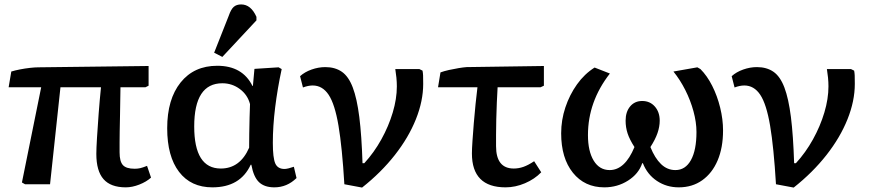

<svg xmlns="http://www.w3.org/2000/svg" viewBox="-20 -832 3945 867"><path d="M548 14Q480 14 447.5 -23Q415 -60 415 -137Q415 -161 418 -210Q421 -259 425.5 -319Q430 -379 436 -438H253L206 0H93L79 -8L166 -438H19L31 -509Q47 -514 70 -518.5Q93 -523 115.5 -525.5Q138 -528 153 -528L651 -534V-445L637 -438H524Q523 -361 522 -314Q521 -267 520.5 -239Q520 -211 520 -190Q520 -169 520 -144Q520 -103 535 -86.5Q550 -70 588 -70Q601 -70 612.5 -72.5Q624 -75 644 -83L662 -30Q641 -11 609 1.5Q577 14 548 14Z M939 14Q842 14 788.5 -56Q735 -126 735 -253Q735 -384 795.5 -459.5Q856 -535 961 -535Q1075 -535 1120 -444H1122L1129 -521L1238 -528L1252 -520Q1233 -432 1222.5 -347Q1212 -262 1212 -187Q1212 -119 1223 -94Q1234 -69 1265 -69Q1272 -69 1284 -72Q1296 -75 1307 -79L1319 -28Q1276 14 1219 14Q1174 14 1149.5 -9.5Q1125 -33 1115 -88H1112Q1065 14 939 14ZM977 -71Q1064 -71 1105 -165Q1105 -190 1105.5 -227Q1106 -264 1107 -301Q1108 -338 1109 -362Q1098 -404 1063 -430Q1028 -456 984 -456Q857 -456 857 -261Q857 -71 977 -71ZM984 -575 947 -594 1013 -761Q1023 -790 1035.5 -801Q1048 -812 1069 -812Q1113 -812 1138 -756V-740Z M1615 15 1535 0Q1525 -167 1508.5 -264.5Q1492 -362 1464 -404Q1436 -446 1392 -446Q1372 -446 1348 -437L1335 -488Q1356 -507 1387 -518Q1418 -529 1449 -529Q1493 -529 1523.5 -508Q1554 -487 1573 -437Q1592 -387 1602.5 -303.5Q1613 -220 1617 -95H1625Q1669 -143 1702 -202.5Q1735 -262 1753.5 -324Q1772 -386 1772 -442Q1772 -461 1770 -481.5Q1768 -502 1765 -520H1874L1888 -513Q1890 -503 1890.5 -491.5Q1891 -480 1891 -453Q1891 -376 1858 -293.5Q1825 -211 1763 -132Q1701 -53 1615 15Z M2263 14Q2111 14 2111 -139Q2111 -159 2113.5 -195.5Q2116 -232 2119.5 -276Q2123 -320 2127.5 -362.5Q2132 -405 2136 -438H1958L1969 -505Q1985 -511 2007.5 -516Q2030 -521 2051.5 -524.5Q2073 -528 2087 -529L2436 -534V-445L2421 -438H2227Q2225 -407 2223.5 -369.5Q2222 -332 2221 -294Q2220 -256 2220 -223.5Q2220 -191 2220 -172Q2220 -71 2300 -71Q2322 -71 2343.5 -78.5Q2365 -86 2392 -104L2424 -54Q2394 -23 2350.5 -4.5Q2307 14 2263 14Z M2709 14Q2620 14 2567 -52Q2514 -118 2514 -230Q2514 -290 2533 -347Q2552 -404 2585.5 -451Q2619 -498 2665 -527L2734 -500Q2635 -373 2635 -222Q2635 -149 2661 -106.5Q2687 -64 2733 -64Q2802 -64 2845 -168Q2823 -202 2814 -229.5Q2805 -257 2805 -287Q2805 -327 2825.5 -351.5Q2846 -376 2880 -376Q2915 -376 2937 -351Q2959 -326 2959 -287Q2959 -260 2949 -231Q2939 -202 2917 -168Q2937 -118 2965 -91Q2993 -64 3030 -64Q3075 -64 3100 -109Q3125 -154 3125 -236Q3125 -280 3111.5 -329.5Q3098 -379 3074.5 -425.5Q3051 -472 3021 -509L3129 -528L3143 -520Q3173 -490 3196 -444.5Q3219 -399 3232 -346Q3245 -293 3245 -243Q3245 -165 3220.5 -107.5Q3196 -50 3151 -18Q3106 14 3045 14Q2990 14 2946.5 -15Q2903 -44 2883 -95H2880Q2864 -47 2816 -16.5Q2768 14 2709 14Z M3564 15 3484 0Q3474 -167 3457.5 -264.5Q3441 -362 3413 -404Q3385 -446 3341 -446Q3321 -446 3297 -437L3284 -488Q3305 -507 3336 -518Q3367 -529 3398 -529Q3442 -529 3472.5 -508Q3503 -487 3522 -437Q3541 -387 3551.5 -303.5Q3562 -220 3566 -95H3574Q3618 -143 3651 -202.5Q3684 -262 3702.5 -324Q3721 -386 3721 -442Q3721 -461 3719 -481.5Q3717 -502 3714 -520H3823L3837 -513Q3839 -503 3839.5 -491.5Q3840 -480 3840 -453Q3840 -376 3807 -293.5Q3774 -211 3712 -132Q3650 -53 3564 15Z"/></svg>

Font: Literata 7pt Medium
Style: Regular
Weight: 500
Designer: Latin by Veronika Burian and Jose Scaglione. Greek by Irene Vlachou. Cyrillic by Vera Evstafieva.
Foundry: TypeTogether
Version: Version 3.002